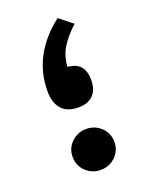

<svg xmlns="http://www.w3.org/2000/svg" viewBox="-109 -595 504 654"><g transform="rotate(-20 143.0 -268.5)"><path d="M181.2 -536.6 229 -498.5Q194.3 -466.8 176.3 -437.3Q158.2 -407.7 155.8 -368.7Q187.5 -366.2 202.1 -348.9Q216.8 -331.5 216.8 -298.8Q216.8 -264.6 198.2 -245.4Q179.7 -226.1 145.5 -226.1Q104 -226.1 83.7 -249Q63.5 -272 63.5 -313.5Q63.5 -445.3 181.2 -536.6ZM67.4 -74.2Q67.4 -106 89.8 -127Q112.3 -148.4 143.1 -148.4Q174.3 -148.4 196.8 -127Q218.8 -105.5 218.8 -74.2Q218.8 -43 196.8 -21.5Q173.8 0 143.1 0Q111.8 0 89.4 -21.5Q67.4 -43 67.4 -74.2Z"/></g></svg>

Font: Vazirmatn UI FD NL Medium
Style: Regular
Weight: 500
Designer: Saber Rastikerdar
Foundry: Saber Rastikerdar
Version: Version 33.003